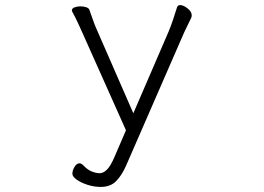

<svg xmlns="http://www.w3.org/2000/svg" viewBox="-20 -731 1040 756"><path d="M476 -218 429 -109Q415 -77 401 -63Q387 -49 372 -49Q359 -49 342 -55.5Q325 -62 308 -80Q300 -88 293 -88Q282 -88 273.5 -74Q265 -60 265 -47Q265 -36 281.5 -24Q298 -12 324 -3.5Q350 5 377 5Q415 5 437.5 -18Q460 -41 477 -80L698 -587Q707 -608 716.5 -627Q726 -646 733 -661Q735 -667 735 -670Q735 -685 718.5 -698Q702 -711 689 -711Q680 -711 677 -702Q670 -679 661 -652.5Q652 -626 644 -607L505 -285L360 -617Q353 -632 345 -655.5Q337 -679 332 -692Q330 -699 319.5 -702.5Q309 -706 297 -706Q284 -706 273.5 -702Q263 -698 263 -690Q263 -688 265 -684Q276 -664 286.5 -641.5Q297 -619 304 -603Z"/></svg>

Font: Klee One
Style: Regular
Weight: 400
Designer: Fontworks Inc.
Foundry: Fontworks Inc.
Version: Version 1.100